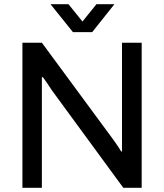

<svg xmlns="http://www.w3.org/2000/svg" viewBox="-20 -888 776 908"><path d="M86 0V-686H178L511 -234Q516 -228 524 -216Q532 -204 540 -192.5Q548 -181 553 -172H557Q557 -188 557 -203.5Q557 -219 557 -234V-686H650V0H563L226 -460Q219 -471 205.5 -491Q192 -511 183 -523H178Q178 -507 178 -491.5Q178 -476 178 -460V0ZM219 -868H304L392 -759H348L436 -868H521L416 -736H325Z"/></svg>

Font: Archivo SemiBold
Style: Regular
Weight: 400
Version: Version 2.001